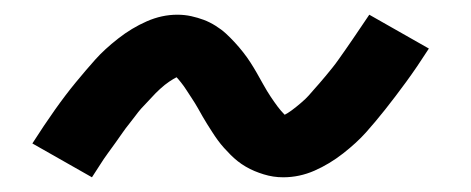

<svg xmlns="http://www.w3.org/2000/svg" viewBox="-20 -428 640 261"><path d="M105 -187 24 -233Q40 -258 54.5 -278.5Q69 -299 83 -316Q97 -333 109.5 -347Q122 -361 140.5 -375.5Q159 -390 179.5 -399Q200 -408 221 -408Q231 -408 240 -406Q249 -404 257 -401Q265 -398 273 -393Q281 -388 287 -382.5Q293 -377 299 -370.5Q305 -364 310.5 -357Q316 -350 320.5 -343Q325 -336 329 -329Q333 -322 338 -313Q343 -304 348 -296.5Q353 -289 357.5 -283Q362 -277 367 -272Q371 -274 376.5 -278Q382 -282 389 -288Q396 -294 399.5 -298Q403 -302 406.5 -306Q410 -310 414 -314.5Q418 -319 422.5 -324.5Q427 -330 431.5 -335.5Q436 -341 440.5 -347.5Q445 -354 450 -361Q455 -368 460 -375.5Q465 -383 470.5 -391Q476 -399 482 -408L563 -362Q547 -337 532 -316.5Q517 -296 503.5 -279Q490 -262 477.5 -248Q465 -234 446.5 -219.5Q428 -205 407.5 -196Q387 -187 365 -187Q358 -187 351.5 -188Q345 -189 338.5 -191Q332 -193 326 -195.5Q320 -198 314 -201.5Q308 -205 303 -209Q298 -213 293.5 -217.5Q289 -222 284.5 -227Q280 -232 276 -237.5Q272 -243 268.5 -248.5Q265 -254 261.5 -259.5Q258 -265 255.5 -269.5Q253 -274 249 -281Q245 -288 241 -294Q237 -300 233.5 -305.5Q230 -311 226 -316Q222 -321 220 -323Q216 -321 210 -317Q204 -313 197.5 -307Q191 -301 187.5 -297Q184 -293 180 -289Q176 -285 172 -280.5Q168 -276 164 -270.5Q160 -265 155.5 -259.5Q151 -254 146.5 -247.5Q142 -241 137 -234Q132 -227 126.5 -219.5Q121 -212 116 -204Q111 -196 105 -187Z"/></svg>

Font: Iosevka Curly MdExObl
Style: Regular
Weight: 500
Width: 7
Italic angle: -9°
Monospace: yes
Designer: Belleve Invis
Foundry: Belleve Invis
Version: Version 11.1.0; ttfautohint (v1.8.3)